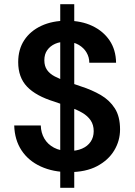

<svg xmlns="http://www.w3.org/2000/svg" viewBox="-20 -811 644 918"><path d="M268 87V-791H335V87ZM310 12Q234 12 175 -15Q116 -42 83 -92Q50 -142 48 -211H175Q176 -176 192 -148.5Q208 -121 238 -105Q268 -89 310 -89Q346 -89 372.5 -100.5Q399 -112 413.5 -133.5Q428 -155 428 -184Q428 -214 413.5 -235.5Q399 -257 373 -272Q347 -287 313 -299.5Q279 -312 240 -325Q152 -352 109.5 -396.5Q67 -441 67 -514Q67 -575 96 -619Q125 -663 177.5 -687.5Q230 -712 299 -712Q369 -712 421.5 -687Q474 -662 504 -617.5Q534 -573 535 -511H407Q407 -537 394 -559.5Q381 -582 356.5 -596.5Q332 -611 297 -611Q267 -612 243.5 -601.5Q220 -591 206 -571.5Q192 -552 192 -523Q192 -495 205 -476.5Q218 -458 242 -445.5Q266 -433 297.5 -422Q329 -411 367 -398Q420 -381 462 -356.5Q504 -332 529 -293Q554 -254 554 -192Q554 -138 526 -91.5Q498 -45 444 -16.5Q390 12 310 12Z"/></svg>

Font: DM Sans 10pt SemiBold
Style: Regular
Weight: 600
Version: Version 4.004;gftools[0.9.30]